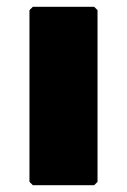

<svg xmlns="http://www.w3.org/2000/svg" viewBox="-20 -540 374 567"><path d="M77 7H258L268 -3V-510L258 -520H77L67 -510V-3Z"/></svg>

Font: Hussar Woodtype
Style: Ultra
Weight: 900
Foundry: Cannot Into Space Fonts
Version: Version 1.07